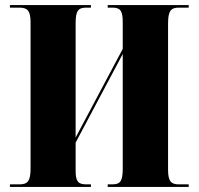

<svg xmlns="http://www.w3.org/2000/svg" viewBox="-20 -734 780 754"><path d="M19 0H337V-10H319C287 -10 277 -21 277 -64V-174L462 -522V-72C462 -22 452 -10 421 -10H403V0H721V-10H682C653 -10 640 -21 640 -67V-642C640 -692 652 -704 682 -704H721V-714H403V-704H421C452 -704 462 -693 462 -647V-542L277 -194V-642C277 -692 287 -704 319 -704H337V-714H19V-704H56C88 -704 100 -692 100 -646V-72C100 -22 88 -10 56 -10H19Z"/></svg>

Font: Noto Serif Display Condensed Black
Style: Regular
Weight: 900
Width: 3
Designer: Monotype Design Team
Foundry: Monotype Imaging Inc.
Version: Version 2.009